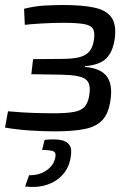

<svg xmlns="http://www.w3.org/2000/svg" viewBox="-21 -515 538 766"><path d="M231 -495Q308 -495 356 -484.5Q404 -474 424 -445Q444 -416 437 -362Q430 -310 404 -283Q378 -256 318 -251L317 -248Q380 -243 404.5 -211Q429 -179 420 -117Q413 -64 388.5 -37Q364 -10 318 -0.5Q272 9 197 9Q149 9 97 5.5Q45 2 -1 -6L11 -71Q33 -69 63 -67Q93 -65 127 -64Q161 -63 192 -63Q247 -63 276.5 -69Q306 -75 319 -92Q332 -109 336 -141Q342 -186 317.5 -201Q293 -216 222 -217L104 -219L111 -279L225 -280Q270 -280 296.5 -287Q323 -294 336.5 -311Q350 -328 354 -358Q358 -386 350 -400Q342 -414 314 -419Q286 -424 231 -424Q190 -424 147.5 -421.5Q105 -419 78 -416L75 -480Q118 -491 160 -493Q202 -495 231 -495ZM157 43Q196 39 221 43.5Q246 48 256.5 64Q267 80 261 112Q255 153 229.5 181.5Q204 210 165 222.5Q126 235 79 229L95 184Q136 185 165.5 164Q195 143 200 111Q203 94 193 89Q183 84 147 83Z"/></svg>

Font: Exo 2
Style: Italic
Weight: 400
Italic angle: -8°
Designer: Natanael Gama
Foundry: Natanael Gama
Version: Version 2.010